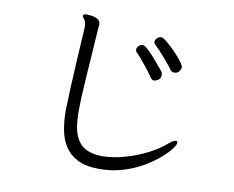

<svg xmlns="http://www.w3.org/2000/svg" viewBox="-80 -824 1161 954"><g transform="rotate(10 500.0 -347.5)"><path d="M488 -40Q541 -42 598 -58.5Q655 -75 706 -101Q757 -127 791 -157Q817 -179 829 -179Q837 -179 837 -170Q837 -160 820 -137.5Q803 -115 771 -87.5Q739 -60 694.5 -34Q650 -8 595 8.5Q540 25 477 25Q410 25 368 4Q326 -17 303 -53Q280 -89 271.5 -135.5Q263 -182 263 -233Q264 -279 267 -346Q270 -413 274.5 -492Q279 -571 284 -652V-658Q284 -683 274.5 -694Q265 -705 265 -712Q265 -714 266 -715Q270 -720 285 -720Q288 -720 304.5 -718.5Q321 -717 337 -709Q353 -701 353 -681Q353 -676 352 -670.5Q351 -665 351 -659Q341 -510 334 -405Q327 -300 327 -237V-233Q327 -158 345.5 -116Q364 -74 398 -57Q432 -40 478 -40ZM794 -543Q794 -536 786 -523.5Q778 -511 761 -511Q748 -511 740 -522Q736 -529 724 -543.5Q712 -558 696.5 -576Q681 -594 666.5 -609.5Q652 -625 643 -633Q638 -637 638 -645Q638 -655 647 -664Q656 -673 668 -673Q677 -673 697 -656.5Q717 -640 739.5 -617Q762 -594 778 -573Q794 -552 794 -543ZM702 -488Q702 -470 689.5 -462.5Q677 -455 669 -455Q658 -455 650 -467Q642 -480 624.5 -502.5Q607 -525 589 -546.5Q571 -568 561 -577Q555 -583 555 -591Q555 -602 564.5 -610.5Q574 -619 584 -619Q592 -619 608.5 -604.5Q625 -590 643 -569.5Q661 -549 676 -531Q691 -513 697 -506Q702 -500 702 -488Z"/></g></svg>

Font: Moon Stars Kai T HW
Style: Regular
Weight: 400
Designer: GuiWonder
Version: Version 1.101